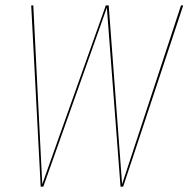

<svg xmlns="http://www.w3.org/2000/svg" viewBox="-20 -701 708 721"><path d="M668 -680.7 442.4 0H432.6L381.3 -672.4L142.6 0H132.8L97.2 -680.7H105L138.7 -9.3L377.4 -680.7H388.2L438.5 -9.3L659.7 -680.7Z"/></svg>

Font: Fira Sans Compressed Eight
Style: Italic
Weight: 100
Width: 3
Italic angle: -8°
Designer: Carrois Corporate & Edenspiekermann AG
Foundry: Carrois Corporate GbR & Edenspiekermann AG
Version: Version 4.203;PS 004.203;hotconv 1.0.88;makeotf.lib2.5.64775